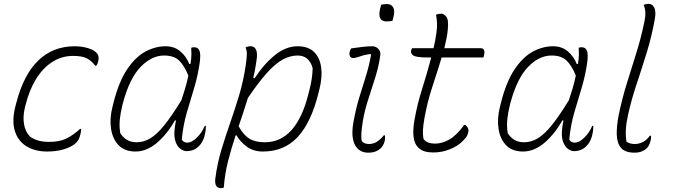

<svg xmlns="http://www.w3.org/2000/svg" viewBox="-20 -776 3500 996"><path d="M367 -536Q406 -536 439 -525.5Q472 -515 485 -497Q495 -483 490 -460Q487 -446 480 -435H474Q453 -463 428 -474.5Q403 -486 359 -486Q300 -486 251 -454.5Q202 -423 167 -366Q132 -309 113 -233L109 -217Q98 -172 104.5 -132.5Q111 -93 136 -67Q158 -52 181.5 -46Q205 -40 236 -40Q290 -40 325.5 -58Q361 -76 395 -107H401Q401 -97 398 -83Q393 -61 386 -49.5Q379 -38 368 -29Q348 -13 311 -1.5Q274 10 224 10Q160 10 116 -18Q72 -46 56.5 -98.5Q41 -151 60 -225L65 -244Q103 -390 179.5 -463Q256 -536 367 -536Z M839 -536Q884 -536 915 -510Q946 -484 962 -444H968Q973 -474 973 -494Q973 -514 972 -528Q978 -531 987 -531Q1008 -531 1015 -512Q1022 -493 1016 -451Q1006 -381 986.5 -317.5Q967 -254 948.5 -190Q930 -126 923 -52Q932 -36 952 -36Q974 -36 1001 -62Q1028 -88 1042 -123H1048Q1048 -111 1046.5 -98.5Q1045 -86 1040 -67Q1031 -37 1012 -18Q986 8 948 8Q931 8 914.5 -5Q898 -18 889.5 -45Q881 -72 887 -115Q889 -132 893 -151H887Q847 -80 794 -35Q741 10 683 10Q627 10 595.5 -22.5Q564 -55 556 -108.5Q548 -162 564 -224L568 -240Q596 -352 639.5 -416.5Q683 -481 734.5 -508.5Q786 -536 839 -536ZM604 -85Q618 -63 638.5 -50.5Q659 -38 689 -38Q725 -38 759 -58Q793 -78 831.5 -125.5Q870 -173 921 -256Q931 -286 940.5 -317.5Q950 -349 957 -384Q936 -436 909 -462Q882 -488 831 -488Q767 -488 710 -429.5Q653 -371 619 -246L615 -231Q605 -191 601.5 -155.5Q598 -120 604 -85Z M1254 -530Q1266 -536 1281 -536Q1300 -536 1308.5 -517.5Q1317 -499 1310 -458Q1307 -436 1303 -415Q1299 -394 1294 -373L1301 -370Q1349 -444 1406 -490Q1463 -536 1524 -536Q1579 -536 1609 -506.5Q1639 -477 1646 -427Q1653 -377 1637 -313L1632 -293Q1594 -140 1524 -65Q1454 10 1344 10Q1293 10 1258.5 -16.5Q1224 -43 1207 -74L1202 -73Q1180 -6 1163 60Q1146 126 1141 197Q1134 200 1126 200Q1091 200 1097 150Q1107 72 1128.5 1Q1150 -70 1174.5 -140Q1199 -210 1221 -283.5Q1243 -357 1255 -439Q1260 -475 1260.5 -494Q1261 -513 1254 -530ZM1524 -488Q1485 -488 1446.5 -467Q1408 -446 1364.5 -397.5Q1321 -349 1266 -268Q1254 -229 1242 -192.5Q1230 -156 1218 -121Q1242 -77 1272.5 -57.5Q1303 -38 1354 -38Q1517 -38 1580 -289L1584 -305Q1592 -335 1596.5 -363Q1601 -391 1602 -422Q1584 -488 1524 -488Z M1802 -525Q1835 -530 1862.5 -533Q1890 -536 1912 -536Q1929 -536 1942 -523Q1955 -510 1953 -492Q1946 -437 1928 -378.5Q1910 -320 1891 -262.5Q1872 -205 1863 -152Q1856 -109 1854.5 -85Q1853 -61 1857 -44Q1869 -29 1894 -29Q1917 -29 1935 -40.5Q1953 -52 1971 -74H1977Q1979 -53 1974 -39Q1972 -32 1967.5 -23.5Q1963 -15 1956 -8Q1945 3 1929 9.5Q1913 16 1890 16Q1843 16 1821.5 -24Q1800 -64 1813 -140Q1826 -212 1843 -268Q1860 -324 1877 -377.5Q1894 -431 1905 -492L1901 -496Q1871 -492 1848 -483.5Q1825 -475 1811 -475Q1800 -475 1795.5 -484.5Q1791 -494 1794 -507Q1796 -517 1802 -525ZM1957 -751Q1969 -755 1987 -755Q2011 -755 2020 -737Q2029 -719 2022 -692L2016 -668Q2004 -665 1985 -665Q1936 -665 1952 -731Z M2394 -128Q2413 -112 2410 -94Q2408 -82 2402.5 -71Q2397 -60 2375 -39Q2352 -17 2312 -1Q2272 15 2228 15Q2179 15 2154.5 -6Q2130 -27 2125.5 -64.5Q2121 -102 2130 -153Q2144 -234 2170 -315.5Q2196 -397 2217 -478H2196Q2141 -478 2125 -487.5Q2109 -497 2113 -515Q2114 -521 2118 -526H2229Q2234 -546 2237.5 -566Q2241 -586 2244 -606Q2248 -633 2247 -655Q2246 -677 2242 -700Q2255 -705 2269 -705Q2282 -705 2295 -689.5Q2308 -674 2303 -624Q2301 -600 2296 -575.5Q2291 -551 2285 -526H2473Q2487 -526 2491 -516Q2495 -506 2491 -490L2488 -478H2271Q2249 -405 2223 -326.5Q2197 -248 2182 -164Q2175 -124 2174 -100Q2173 -76 2177 -55Q2188 -41 2203 -36Q2218 -31 2237 -31Q2273 -31 2310.5 -52Q2348 -73 2388 -128Z M2849 -536Q2894 -536 2925 -510Q2956 -484 2972 -444H2978Q2983 -474 2983 -494Q2983 -514 2982 -528Q2988 -531 2997 -531Q3018 -531 3025 -512Q3032 -493 3026 -451Q3016 -381 2996.5 -317.5Q2977 -254 2958.5 -190Q2940 -126 2933 -52Q2942 -36 2962 -36Q2984 -36 3011 -62Q3038 -88 3052 -123H3058Q3058 -111 3056.5 -98.5Q3055 -86 3050 -67Q3041 -37 3022 -18Q2996 8 2958 8Q2941 8 2924.5 -5Q2908 -18 2899.5 -45Q2891 -72 2897 -115Q2899 -132 2903 -151H2897Q2857 -80 2804 -35Q2751 10 2693 10Q2637 10 2605.5 -22.5Q2574 -55 2566 -108.5Q2558 -162 2574 -224L2578 -240Q2606 -352 2649.5 -416.5Q2693 -481 2744.5 -508.5Q2796 -536 2849 -536ZM2614 -85Q2628 -63 2648.5 -50.5Q2669 -38 2699 -38Q2735 -38 2769 -58Q2803 -78 2841.5 -125.5Q2880 -173 2931 -256Q2941 -286 2950.5 -317.5Q2960 -349 2967 -384Q2946 -436 2919 -462Q2892 -488 2841 -488Q2777 -488 2720 -429.5Q2663 -371 2629 -246L2625 -231Q2615 -191 2611.5 -155.5Q2608 -120 2614 -85Z M3322 -659Q3335 -716 3319 -750Q3329 -756 3346 -756Q3363 -756 3373.5 -737.5Q3384 -719 3377 -678Q3362 -592 3336 -507Q3310 -422 3282.5 -340Q3255 -258 3238 -180Q3228 -135 3226.5 -102Q3225 -69 3230 -41Q3239 -35 3249 -32Q3259 -29 3274 -29Q3292 -29 3312.5 -38Q3333 -47 3351 -72H3357Q3359 -57 3352 -36Q3349 -27 3345.5 -20.5Q3342 -14 3334 -6Q3325 3 3309 9.5Q3293 16 3272 16Q3223 16 3202 -8.5Q3181 -33 3179.5 -76Q3178 -119 3189 -177Q3206 -260 3230 -338Q3254 -416 3279 -495Q3304 -574 3322 -659Z"/></svg>

Font: Recursive Sn Csl St Lt
Style: Italic
Weight: 300
Italic angle: -15°
Version: Version 1.079;hotconv 1.0.112;makeotfexe 2.5.65598; ttfautoh